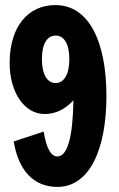

<svg xmlns="http://www.w3.org/2000/svg" viewBox="-20 -728 467 756"><path d="M399 -350C399 -563 331 -708 198 -708C91 -708 18 -624 18 -480C18 -364 76 -279 156 -279C198 -279 236 -297 269 -333C267 -190 246 -112 206 -112C180 -112 162 -146 152 -210L34 -171C52 -59 111 8 206 8C331 8 399 -137 399 -350ZM145 -495C145 -556 166 -588 199 -588C232 -588 253 -556 253 -495C253 -435 232 -401 199 -401C166 -401 145 -435 145 -495Z"/></svg>

Font: Jakob Semi-Condensed
Style: Regular
Weight: 400
Width: 4
Designer: Alan Madić
Foundry: X Cicéro
Version: Version 1.000;Glyphs 3.1.2 (3151)